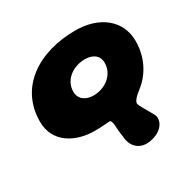

<svg xmlns="http://www.w3.org/2000/svg" viewBox="-158 -647 1014 1018"><g transform="rotate(-30 349.0 -138.5)"><path d="M458 216C513.5 216 576 181.5 576 127.5C576 119 573.5 110.5 568.5 101.5C556.5 80 544.5 59 533 39C523.5 22 517 10.5 518.5 2.5C521.5 -12 536.5 -28.5 567 -52C639.5 -108 678.5 -192.5 678.5 -284.5C678.5 -411 577 -493 428.5 -493C206 -493 25 -379 25 -167C25 -37.5 139 20 252 20C305 20 331 15.5 344.5 15.5C353.5 15.5 356.5 26 359 41.5C361 61 362 95.5 367 120.5C369.5 177.5 404.5 216 458 216ZM340.5 -145.5C297.5 -145.5 257.5 -168.5 257.5 -216C257.5 -287 321.5 -335.5 396.5 -335.5C439 -335.5 478.5 -316 478.5 -267C478.5 -195.5 415 -145.5 340.5 -145.5Z"/></g></svg>

Font: Gluten
Style: Bold Italic
Weight: 700
Italic angle: -13°
Designer: Tyler Finck
Foundry: Etcetera Type Company
Version: Version 0.920